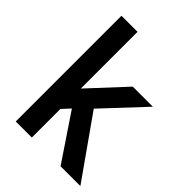

<svg xmlns="http://www.w3.org/2000/svg" viewBox="-206 -827 912 912"><g transform="rotate(45 250.0 -371.0)"><path d="M285 -321 500 -16H367L211 -248L174 -208V-16H66V-726H174V-345L342 -526H477Z"/></g></svg>

Font: D2Coding ligature
Style: Bold
Weight: 700
Monospace: yes
Designer: Yong-Rak Park; Jeong-Hwan Yoon; Sang-Min Lee;
Foundry: NHN Corporation
Version: Version 1.3.2; Build 20180524